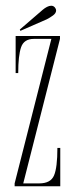

<svg xmlns="http://www.w3.org/2000/svg" viewBox="-20 -649 264 669"><path d="M31 0V-10L159 -513.5H98Q63.5 -513.5 53.5 -484.5Q43.5 -455.5 43.5 -394.5H34.5V-523.5H189V-513.5L61 -10H116.5Q156.5 -10 168.2 -37.5Q180 -65 180 -133.5H190V0ZM51 -541.5 49 -546 129 -615Q136 -621 143.8 -625Q151.5 -629 158.5 -629Q168.5 -629 173.5 -619.5Q175.5 -616 175.5 -612.5Q175.5 -603 164.5 -595Q153.5 -587 142.5 -581.5Z"/></svg>

Font: Imbue 100pt Thin
Style: Regular
Weight: 100
Designer: Tyler Finck
Foundry: Etcetera Type Company
Version: Version 1.102; ttfautohint (v1.8.3)